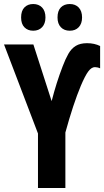

<svg xmlns="http://www.w3.org/2000/svg" viewBox="-20 -935 518 955"><path d="M236.8 -432.1Q243.2 -456.5 249.5 -478.8Q255.9 -501 262.5 -522Q269 -543 276.4 -563.7Q283.7 -584.5 292 -606Q305.7 -642.1 320.3 -667.7Q335 -693.4 356.9 -706.8Q378.9 -720.2 413.1 -720.2Q431.6 -720.2 448 -716.6Q464.4 -712.9 478 -706.1V-595.2Q471.7 -598.1 464.8 -599.6Q458 -601.1 452.1 -601.1Q435.1 -601.1 419.2 -579.8Q403.3 -558.6 381.8 -507.8Q373 -486.8 363.3 -460.7Q353.5 -434.6 343.8 -404.8Q334 -375 324.2 -342.3Q314.5 -309.6 305.2 -275.9V0H168.9V-271L0 -713.9H146ZM85 -848.1Q85 -881.3 101.6 -898.2Q118.2 -915 145 -915Q172.9 -915 189.5 -897.5Q206.1 -879.9 206.1 -848.1Q206.1 -817.4 189.5 -799.8Q172.9 -782.2 145 -782.2Q118.2 -782.2 101.6 -799.1Q85 -815.9 85 -848.1ZM266.1 -848.1Q266.1 -881.3 282.7 -898.2Q299.3 -915 327.1 -915Q355 -915 371.6 -897.5Q388.2 -879.9 388.2 -848.1Q388.2 -817.4 371.6 -799.8Q355 -782.2 327.1 -782.2Q299.3 -782.2 282.7 -799.6Q266.1 -816.9 266.1 -848.1Z"/></svg>

Font: Open Sans Condensed
Style: Regular
Weight: 400
Width: 3
Designer: Monotype Design Team
Foundry: Monotype Imaging Inc.
Version: Version 3.000